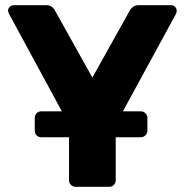

<svg xmlns="http://www.w3.org/2000/svg" viewBox="-20 -720 721 740"><path d="M139 -191Q128 -191 121 -198.5Q114 -206 114 -216V-266Q114 -276 121 -283.5Q128 -291 139 -291H523Q533 -291 540.5 -283.5Q548 -276 548 -266V-216Q548 -206 540.5 -198.5Q533 -191 523 -191ZM271 0Q261 0 253.5 -7.5Q246 -15 246 -25V-240L14 -668Q13 -671 12 -673.5Q11 -676 11 -679Q11 -687 17.5 -693.5Q24 -700 33 -700H158Q173 -700 181.5 -692.5Q190 -685 192 -679L336 -421L480 -679Q483 -685 491.5 -692.5Q500 -700 515 -700H640Q649 -700 655 -693.5Q661 -687 661 -679Q661 -676 660.5 -673.5Q660 -671 659 -668L426 -240V-25Q426 -15 419 -7.5Q412 0 401 0Z"/></svg>

Font: DVN-Rubik
Style: Bold
Weight: 700
Designer: Hubert and Fischer
Foundry: Hubert & Fischer
Version: Version 2.102